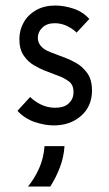

<svg xmlns="http://www.w3.org/2000/svg" viewBox="-20 -445 394 694"><path d="M256.9 -327.1Q247.9 -336.1 236.8 -343.1Q208.3 -361.1 177.8 -361.1Q149.3 -361.1 133 -345.1Q116.7 -329.2 116.7 -308.3Q116.7 -291.7 127.8 -278.5Q138.9 -265.3 161.1 -256.9L217.4 -235.4Q232.6 -229.9 255.2 -217.4Q277.8 -204.9 295.1 -181.2Q312.5 -157.6 312.5 -117.4Q312.5 -61.1 273.3 -26.4Q234 8.3 174.3 8.3Q142.4 8.3 105.9 -3.8Q69.4 -16 43.1 -44.4L88.9 -94.4Q100 -83.3 113.9 -75Q144.4 -55.6 179.2 -55.6Q212.5 -55.6 229.2 -71.9Q245.8 -88.2 245.8 -111.8Q245.8 -138.9 228.1 -151.4Q210.4 -163.9 196.5 -168.8L140.3 -190.3Q125 -196.5 103.5 -208.7Q81.9 -220.8 66 -243.7Q50 -266.7 50 -303.5Q50 -336.8 66 -364.6Q81.9 -392.4 111.1 -408.7Q140.3 -425 179.9 -425Q211.1 -425 245.1 -413.9Q279.2 -402.8 302.8 -376.4ZM81.2 229.2Q104.9 200 121.2 163.9Q137.5 127.8 141 83.3H213.2Q210.4 123.6 196.5 160.1Q182.6 196.5 161.8 229.2Z"/></svg>

Font: co2trust
Style: Regular
Weight: 400
Designer: Kristian Moeller
Foundry: Dicotype
Version: Version 1.000